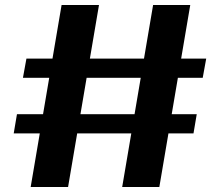

<svg xmlns="http://www.w3.org/2000/svg" viewBox="-20 -735 882 770"><path d="M377 -715 253 15H103L227 -715ZM743 -715 619 15H470L594 -715ZM807 -500 793 -423H72L86 -500ZM769 -277 756 -200H35L48 -277Z"/></svg>

Font: Pathway Extreme 8pt Thin 12pt
Style: Bold
Weight: 700
Version: Version 1.001;gftools[0.9.26]